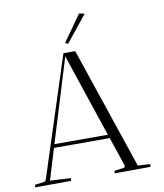

<svg xmlns="http://www.w3.org/2000/svg" viewBox="-96 -979 903 1058"><g transform="rotate(-10 355.5 -450.0)"><path d="M15 1 16 -13 68 -20Q75 -21 80 -33L296 -700H362L592 -19L661 -15Q661 -14 660 0L460 1Q460 -8 461 -13L513 -20Q521 -21 521 -32L466 -195H154L101 -21L217 -15Q217 -14 216 0ZM303 -681 160 -215H459ZM419 -901 449 -894 330 -746 315 -754Z"/></g></svg>

Font: Antic Didone
Style: Regular
Weight: 400
Designer: Santiago Orozco
Foundry: Santiago Orozco
Version: Version 2.000